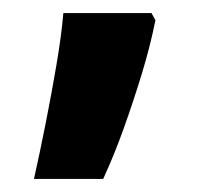

<svg xmlns="http://www.w3.org/2000/svg" viewBox="-20 -142 314 294"><path d="M218 -111Q210 -71 197 -28.5Q184 14 169.5 54.5Q155 95 138 132H32Q41 92 50 46.5Q59 1 66.5 -43Q74 -87 77 -122H212Z"/></svg>

Font: Noto Sans Thai SemiCondensed
Style: Bold
Weight: 700
Width: 4
Designer: Monotype Design Team
Foundry: Monotype Imaging Inc.
Version: Version 2.001